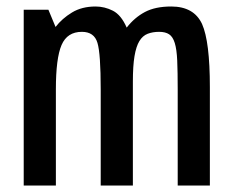

<svg xmlns="http://www.w3.org/2000/svg" viewBox="-20 -571 720 591"><path d="M53 0V-541H129L151 -488Q171 -514 201.5 -532.5Q232 -551 274 -551Q302 -551 327.5 -538Q353 -525 370 -486Q394 -517 426 -534Q458 -551 507 -551Q577 -551 602 -497Q626 -443 626 -303V0H527V-296Q527 -350 525.5 -384.5Q524 -419 518 -438.5Q512 -458 500.5 -465.5Q489 -473 470 -473Q450 -473 434.5 -467Q419 -461 409 -444.5Q399 -428 394 -398Q389 -368 389 -320V0H290V-296Q290 -406 280 -439Q270 -473 232 -473Q187 -473 169.5 -432.5Q152 -392 152 -296V0Z"/></svg>

Font: Medium
Style: Regular
Weight: 500
Designer: Fernando Haro
Foundry: deFharo
Version: Version 1.787